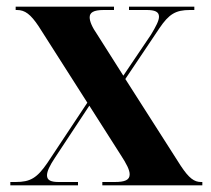

<svg xmlns="http://www.w3.org/2000/svg" viewBox="-20 -556 633 576"><path d="M11 0H214V-10H156C133 -10 121 -15 121 -30C121 -42 129 -59 145 -83L248 -239L341 -93C360 -64 369 -46 369 -33C369 -16 355 -10 324 -10H287V0H587V-10H583C563 -10 547 -21 522 -59L356 -319L458 -471C487 -514 507 -526 550 -526H563V-536H367V-526H420C444 -526 457 -521 457 -506C457 -494 448 -477 433 -452L350 -329L272 -452C256 -475 249 -492 249 -504C249 -518 260 -526 291 -526H322V-536H27V-526H31C55 -526 72 -513 96 -477L242 -248L122 -67C91 -22 71 -10 27 -10H11Z"/></svg>

Font: Noto Serif Display Condensed ExtraBold
Style: Regular
Weight: 800
Width: 3
Designer: Monotype Design Team
Foundry: Monotype Imaging Inc.
Version: Version 2.009